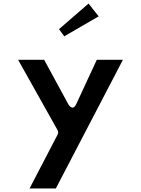

<svg xmlns="http://www.w3.org/2000/svg" viewBox="-20 -824 793 1079"><path d="M311.7 -660.1 341 -619.9 534.5 -732.1 477.6 -804ZM524 -488 408.7 -239.5C388 -194.8 364 -238.1 364 -238.1L228.1 -488H81.7L303.8 -92.2C307.7 -85.4 308.1 -76 304.2 -68.5L146.2 235H293.8L670.8 -488Z"/></svg>

Font: Hussar Ekologiczny
Style: Regular
Weight: 400
Foundry: Cannot Into Space Fonts
Version: Version 0.97